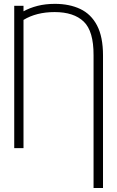

<svg xmlns="http://www.w3.org/2000/svg" viewBox="-20 -757 596 981"><path d="M506.3 203.6H458V-475.1Q458.5 -598.1 407.7 -646.7Q356.9 -695.3 259.3 -695.3Q166 -695.3 100.1 -655.3V0H52.7V-727.5H100.1V-699.2Q131.8 -716.8 172.1 -727.1Q212.4 -737.3 260.7 -737.3Q334.5 -737.3 389.9 -711.2Q445.3 -685.1 475.8 -627Q506.3 -568.8 506.3 -473.6Z"/></svg>

Font: Inter Extra Light
Style: Regular
Weight: 200
Designer: Rasmus Andersson
Foundry: rsms
Version: Version 4.000;git-3c8e0fc